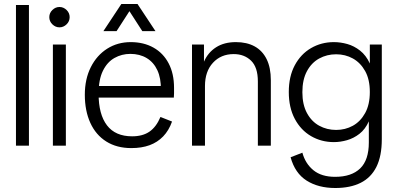

<svg xmlns="http://www.w3.org/2000/svg" viewBox="-20 -730 1993 962"><path d="M60 0V-705H125V0Z M245 0V-507H310V0ZM278 -593Q258 -593 242.5 -608Q227 -623 227 -644Q227 -665 242.5 -680Q258 -695 278 -695Q298 -695 313.5 -680Q329 -665 329 -644Q329 -623 313.5 -608Q298 -593 278 -593Z M638 12Q565 12 512.5 -21Q460 -54 432.5 -114.5Q405 -175 405 -255Q405 -334 435 -393.5Q465 -453 517 -486Q569 -519 635 -519Q700 -519 749 -491.5Q798 -464 825 -412.5Q852 -361 852 -290Q852 -275 852 -262Q852 -249 851 -241H448V-299H814L786 -281Q787 -338 768.5 -378Q750 -418 715 -439Q680 -460 633 -460Q590 -460 553.5 -439.5Q517 -419 495.5 -375Q474 -331 474 -260Q474 -157 516 -102Q558 -47 642 -47Q695 -47 729 -70.5Q763 -94 784 -144L842 -121Q826 -76 797.5 -46.5Q769 -17 729.5 -2.5Q690 12 638 12ZM588 -710H669L759 -574H693L613 -698H644L564 -574H498Z M1272 0V-322Q1272 -393 1238 -426Q1204 -459 1151 -459Q1087 -459 1047 -415.5Q1007 -372 1007 -299V0H942V-507H1002V-421Q1022 -467 1062.5 -493Q1103 -519 1162 -519Q1217 -519 1256 -497.5Q1295 -476 1316 -433.5Q1337 -391 1337 -328V0Z M1660 212Q1575 212 1516.5 175Q1458 138 1436 58L1495 35Q1510 90 1550.5 123Q1591 156 1659 156Q1741 156 1784.5 114Q1828 72 1828 -16V-122Q1810 -82 1781 -59.5Q1752 -37 1718.5 -27.5Q1685 -18 1653 -18Q1590 -18 1538.5 -48Q1487 -78 1457 -134.5Q1427 -191 1427 -269Q1427 -347 1457 -403Q1487 -459 1538.5 -489Q1590 -519 1653 -519Q1686 -519 1720 -509.5Q1754 -500 1784 -476.5Q1814 -453 1833 -412V-507H1893V-33Q1893 52 1866 106Q1839 160 1787 186Q1735 212 1660 212ZM1664 -79Q1710 -79 1748 -100Q1786 -121 1809.5 -163.5Q1833 -206 1833 -269Q1833 -332 1809.5 -374Q1786 -416 1748 -437Q1710 -458 1664 -458Q1618 -458 1579.5 -437Q1541 -416 1518 -373.5Q1495 -331 1495 -268Q1495 -206 1518 -163.5Q1541 -121 1579.5 -100Q1618 -79 1664 -79Z"/></svg>

Font: TikTok Sans Light
Style: Regular
Weight: 300
Version: Version 4.000